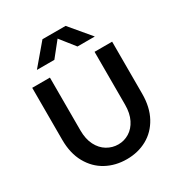

<svg xmlns="http://www.w3.org/2000/svg" viewBox="-225 -1152 1237 1315"><g transform="rotate(-30 393.5 -494.5)"><path d="M304 -832H166L304 -995H487L624 -832H487L396 -947ZM709 -742V-331Q709 -224 667.5 -148Q626 -72 555 -33Q484 6 396 6H395Q306 6 234 -33Q162 -72 119.5 -148Q77 -224 77 -331V-742H217V-324Q217 -256 241.5 -208Q266 -160 307 -135.5Q348 -111 395 -111H396Q442 -111 482 -135.5Q522 -160 546 -208Q570 -256 570 -324V-742Z"/></g></svg>

Font: 카카오 큰글씨 ExtraBold
Style: Regular
Weight: 800
Designer: Park Young-rak; Lee Sang-min; Kim Jung-jin; Min Bon; Park Min-gyu;
Foundry: Kakao Corporation
Version: Version 2.003